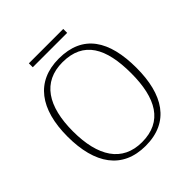

<svg xmlns="http://www.w3.org/2000/svg" viewBox="-223 -983 1145 1145"><g transform="rotate(-45 349.0 -410.5)"><path d="M204 -798H494V-831H204ZM349 10C551 10 639 -135 639 -358C639 -588 553 -725 350 -725C157 -725 58 -589 58 -359C58 -128 154 10 349 10ZM349 -21C183 -21 103 -147 103 -358C103 -569 183 -694 350 -694C528 -694 594 -569 594 -358C594 -148 523 -21 349 -21Z"/></g></svg>

Font: Noto Serif Ethiopic ExtraLight
Style: Regular
Weight: 200
Designer: Monotype Design Team
Foundry: Monotype Imaging Inc.
Version: Version 2.102